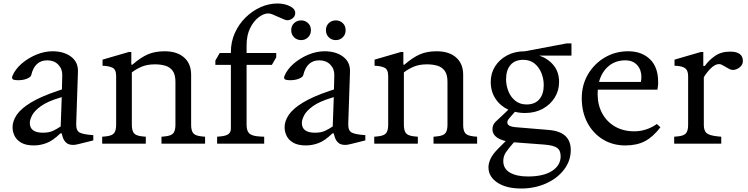

<svg xmlns="http://www.w3.org/2000/svg" viewBox="-20 -824 4292 1101"><path d="M175 10Q129 10 102 -5.5Q75 -21 63.5 -45Q52 -69 52 -94Q52 -130 76 -165.5Q100 -201 156.5 -235.5Q213 -270 308 -302L335 -311L337 -392Q338 -429 314 -453.5Q290 -478 251 -478Q179 -478 159 -393Q156 -382 135 -373Q114 -364 82 -364Q64 -364 55 -368.5Q46 -373 51 -388Q67 -427 104 -459Q141 -491 188 -510.5Q235 -530 281 -530Q346 -530 387.5 -499Q429 -468 427 -412L417 -114Q416 -75 436.5 -64Q457 -53 515 -49V-19L480 -10Q447 -2 429 2.5Q411 7 401 7Q374 7 360.5 -5Q347 -17 341.5 -33Q336 -49 334 -59H326Q283 -17 246.5 -3.5Q210 10 175 10ZM226 -63Q262 -63 285.5 -74.5Q309 -86 328 -99L334 -267L324 -264Q251 -242 214 -215Q177 -188 164 -162.5Q151 -137 151 -119Q151 -63 226 -63Z M566 0V-40L587 -42Q624 -46 635 -61.5Q646 -77 646 -108V-388Q646 -426 624.5 -436Q603 -446 568 -447V-482L719 -526H733V-453H739Q786 -494 827 -512Q868 -530 924 -530Q995 -530 1035.5 -494.5Q1076 -459 1076 -395V-108Q1076 -77 1087 -61.5Q1098 -46 1135 -42L1156 -40V0H906V-40L927 -42Q964 -46 975 -61.5Q986 -77 986 -108V-355Q986 -396 970.5 -417.5Q955 -439 928.5 -447Q902 -455 869 -455Q828 -455 797.5 -443.5Q767 -432 736 -409V-108Q736 -77 747 -61.5Q758 -46 795 -42L816 -40V0Z M1225 0V-40L1246 -42Q1277 -45 1290.5 -55.5Q1304 -66 1304 -88V-452H1215V-477L1240 -520H1304V-526Q1304 -584 1326.5 -634.5Q1349 -685 1387.5 -723Q1426 -761 1473.5 -782.5Q1521 -804 1571 -804Q1610 -804 1641.5 -789Q1673 -774 1673 -749Q1673 -728 1653 -715.5Q1633 -703 1613 -711L1541 -742Q1529 -747 1518 -747Q1493 -747 1464 -725.5Q1435 -704 1414.5 -663Q1394 -622 1394 -563V-520H1564V-495L1539 -452H1394V-108Q1394 -72 1411 -57.5Q1428 -43 1474 -41L1495 -40V0Z M1735 10Q1689 10 1662 -5.5Q1635 -21 1623.5 -45Q1612 -69 1612 -94Q1612 -130 1636 -165.5Q1660 -201 1716.5 -235.5Q1773 -270 1868 -302L1895 -311L1897 -392Q1898 -429 1874 -453.5Q1850 -478 1811 -478Q1739 -478 1719 -393Q1716 -382 1695 -373Q1674 -364 1642 -364Q1624 -364 1615 -368.5Q1606 -373 1611 -388Q1627 -427 1664 -459Q1701 -491 1748 -510.5Q1795 -530 1841 -530Q1906 -530 1947.5 -499Q1989 -468 1987 -412L1977 -114Q1976 -75 1996.5 -64Q2017 -53 2075 -49V-19L2040 -10Q2007 -2 1989 2.5Q1971 7 1961 7Q1934 7 1920.5 -5Q1907 -17 1901.5 -33Q1896 -49 1894 -59H1886Q1843 -17 1806.5 -3.5Q1770 10 1735 10ZM1786 -63Q1822 -63 1845.5 -74.5Q1869 -86 1888 -99L1894 -267L1884 -264Q1811 -242 1774 -215Q1737 -188 1724 -162.5Q1711 -137 1711 -119Q1711 -63 1786 -63ZM1906 -594Q1882 -594 1865.5 -610Q1849 -626 1849 -651Q1849 -676 1865.5 -691.5Q1882 -707 1906 -707Q1929 -707 1945.5 -691.5Q1962 -676 1962 -651Q1962 -626 1945.5 -610Q1929 -594 1906 -594ZM1707 -594Q1683 -594 1666.5 -610Q1650 -626 1650 -651Q1650 -676 1666.5 -691.5Q1683 -707 1707 -707Q1730 -707 1746.5 -691.5Q1763 -676 1763 -651Q1763 -626 1746.5 -610Q1730 -594 1707 -594Z M2126 0V-40L2147 -42Q2184 -46 2195 -61.5Q2206 -77 2206 -108V-388Q2206 -426 2184.5 -436Q2163 -446 2128 -447V-482L2279 -526H2293V-453H2299Q2346 -494 2387 -512Q2428 -530 2484 -530Q2555 -530 2595.5 -494.5Q2636 -459 2636 -395V-108Q2636 -77 2647 -61.5Q2658 -46 2695 -42L2716 -40V0H2466V-40L2487 -42Q2524 -46 2535 -61.5Q2546 -77 2546 -108V-355Q2546 -396 2530.5 -417.5Q2515 -439 2488.5 -447Q2462 -455 2429 -455Q2388 -455 2357.5 -443.5Q2327 -432 2296 -409V-108Q2296 -77 2307 -61.5Q2318 -46 2355 -42L2376 -40V0Z M2990 -176Q2960 -176 2933 -183L2917 -165Q2899 -145 2894 -137.5Q2889 -130 2889 -123Q2889 -110 2901.5 -103Q2914 -96 2944 -94L3125 -79Q3253 -69 3253 36Q3253 98 3214.5 148.5Q3176 199 3111 228Q3046 257 2968 257Q2883 257 2832 223Q2781 189 2781 135Q2781 114 2792.5 87.5Q2804 61 2838 27L2880 -15Q2804 -33 2804 -83Q2804 -109 2822 -126Q2840 -143 2868 -169L2895 -195Q2848 -217 2821 -258.5Q2794 -300 2794 -354Q2794 -404 2819 -443.5Q2844 -483 2888 -506.5Q2932 -530 2990 -530L3229 -575H3257V-505H3073Q3123 -488 3154.5 -449.5Q3186 -411 3186 -354Q3186 -305 3161 -264.5Q3136 -224 3092 -200Q3048 -176 2990 -176ZM3000 -225Q3047 -225 3072.5 -254.5Q3098 -284 3098 -336Q3098 -372 3084.5 -405.5Q3071 -439 3045 -460Q3019 -481 2980 -481Q2933 -481 2907.5 -451.5Q2882 -422 2882 -369Q2882 -335 2895 -301.5Q2908 -268 2934.5 -246.5Q2961 -225 3000 -225ZM2866 99Q2866 144 2904.5 166Q2943 188 3007 188Q3097 188 3146 156Q3195 124 3195 72Q3195 38 3174 23.5Q3153 9 3100 5L2927 -8Q2896 27 2881 49.5Q2866 72 2866 99Z M3566 10Q3493 10 3436.5 -25Q3380 -60 3348 -121Q3316 -182 3316 -261Q3316 -337 3351.5 -397.5Q3387 -458 3447.5 -494Q3508 -530 3583 -530Q3659 -530 3706.5 -485Q3754 -440 3754 -354Q3754 -348 3754 -341.5Q3754 -335 3752 -324L3750 -310H3408Q3407 -297 3407 -284Q3407 -223 3433 -174.5Q3459 -126 3506.5 -98.5Q3554 -71 3617 -71Q3687 -71 3747 -113L3767 -94Q3725 -39 3678.5 -14.5Q3632 10 3566 10ZM3566 -478Q3509 -478 3469.5 -444.5Q3430 -411 3415 -354H3655Q3658 -369 3658 -383Q3658 -424 3633.5 -451Q3609 -478 3566 -478Z M3846 0V-40L3867 -42Q3901 -45 3913.5 -59.5Q3926 -74 3926 -108V-388Q3926 -420 3908.5 -433Q3891 -446 3848 -447V-482L3999 -526H4013V-446H4022Q4043 -477 4079 -502.5Q4115 -528 4167 -528Q4240 -528 4240 -474Q4240 -456 4226.5 -442.5Q4213 -429 4195 -424.5Q4177 -420 4161 -429L4122 -451Q4107 -460 4090.5 -454.5Q4074 -449 4059.5 -435.5Q4045 -422 4033.5 -407Q4022 -392 4016 -381V-108Q4016 -74 4032 -60.5Q4048 -47 4095 -42L4116 -40V0Z"/></svg>

Font: Hedvig Letters Serif 12pt
Style: Regular
Weight: 400
Designer: Alexander Örn & Tor Weibull
Foundry: Kanon Foundry
Version: Version 1.000; ttfautohint (v1.8.4.7-5d5b)